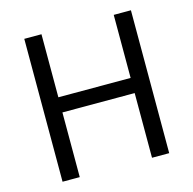

<svg xmlns="http://www.w3.org/2000/svg" viewBox="-103 -802 913 906"><g transform="rotate(-15 353.5 -349.0)"><path d="M530 0H614V-698H530V-390H177V-698H93V0H177V-316H530Z"/></g></svg>

Font: IBMKR
Style: Regular
Weight: 400
Designer: Mike Abbink; Paul van der Laan; Pieter van Rosmalen; Wujin Sim; Chorong Kim; Dohee Lee;
Foundry: Sandoll Inc.
Version: Version 1.002